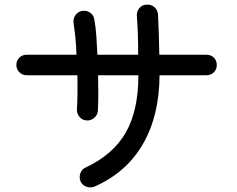

<svg xmlns="http://www.w3.org/2000/svg" viewBox="-20 -788 1040 842"><path d="M394.5 30.3Q377 37.1 358.9 30.8Q340.8 24.4 333 6.8Q326.2 -9.8 332.5 -28.3Q338.9 -46.9 356.4 -53.7Q476.6 -110.4 531.7 -207Q586.9 -303.7 586.9 -458H410.2Q411.1 -415 411.1 -375Q411.1 -335 409.2 -302.7Q408.2 -284.2 393.6 -271.5Q378.9 -258.8 360.4 -259.8Q340.8 -260.7 328.6 -275.4Q316.4 -290 317.4 -308.6Q319.3 -340.8 319.8 -378.9Q320.3 -417 319.3 -458H96.7Q78.1 -458 64.9 -471.2Q51.8 -484.4 51.8 -502.9Q51.8 -522.5 64.9 -535.2Q78.1 -547.9 96.7 -547.9H315.4Q314.5 -587.9 310.5 -624Q306.6 -660.2 302.7 -685.5Q299.8 -706.1 311 -721.7Q322.3 -737.3 340.8 -740.2Q360.4 -743.2 376 -731.9Q391.6 -720.7 393.6 -702.1Q399.4 -672.9 402.3 -632.3Q405.3 -591.8 407.2 -547.9H585.9Q585.9 -594.7 584.5 -639.6Q583 -684.6 580.1 -717.8Q579.1 -737.3 590.8 -752Q602.5 -766.6 622.1 -767.6Q641.6 -769.5 656.2 -757.3Q670.9 -745.1 672.9 -725.6Q674.8 -692.4 676.3 -644.5Q677.7 -596.7 678.7 -547.9H885.7Q905.3 -547.9 918 -535.2Q930.7 -522.5 930.7 -502.9Q930.7 -484.4 918 -471.2Q905.3 -458 885.7 -458H679.7Q678.7 -280.3 606.4 -155.8Q534.2 -31.2 394.5 30.3Z"/></svg>

Font: KTXP_ComRound
Style: Medium
Weight: 500
Version: Version 1.01;May 16, 2022;FontCreator 13.0.0.2683 64-bit